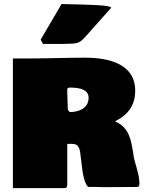

<svg xmlns="http://www.w3.org/2000/svg" viewBox="-20 -966 725 966"><path d="M184.6 -766.6 196.3 -745.1H301.8C358.4 -748 374 -741.2 407.2 -778.3L539.4 -926.8C539.4 -941.5 405.3 -942 383.8 -943.4L289.8 -945.8ZM44.9 -671.9V-19.5H301.8C320.3 -19.5 318.4 -31.2 318.4 -46.9V-242.2H340.8C373 -242.2 377 -225.6 382.8 -204.1L393.6 -117.2C398.4 -73.2 412.1 -29.3 425.8 -25.4H459C470.7 -25.4 482.4 -25.4 494.1 -24.4C551.8 -24.4 612.3 -25.4 670.9 -25.4C679.7 -25.4 681.6 -34.2 681.6 -43C681.6 -93.1 655.3 -147.5 650.4 -194.3C639.6 -257.8 632.8 -323.2 558.6 -355.5C626.9 -389.6 660.2 -438.1 660.2 -509.8C660.2 -642.3 531.7 -675.8 408.2 -675.8C317.4 -675.8 220.7 -671.9 135.7 -671.9ZM321.3 -414.1C321.3 -442.4 318.4 -470.7 318.4 -499V-517.6C318.4 -521.5 324.2 -524.4 328.1 -525.4C357.4 -525.4 425.8 -524.4 425.8 -474.6C425.8 -415 366.2 -402.3 332 -402.3C327.1 -404 324.3 -410.4 321.3 -414.1Z"/></svg>

Font: Bowlby One SC
Style: Regular
Weight: 400
Width: 1
Version: Version 1.2